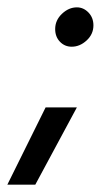

<svg xmlns="http://www.w3.org/2000/svg" viewBox="-47 -380 274 522"><path d="M162 -360Q180 -360 193.5 -346Q207 -332 207 -311Q207 -287 188.5 -270Q170 -253 148 -253Q129 -253 116 -266.5Q103 -280 103 -301Q103 -325 121.5 -342.5Q140 -360 162 -360ZM49 122H-27L77 -88H162Z"/></svg>

Font: Josefin Sans
Style: Italic
Weight: 400
Italic angle: -7°
Designer: Santiago Orozco
Foundry: Typemade
Version: Version 2.000